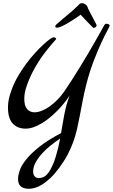

<svg xmlns="http://www.w3.org/2000/svg" viewBox="-20 -927 706 1200"><path d="M666 -768.1Q666 -763.7 650.9 -735.8Q635.7 -708 613.8 -660.9Q591.8 -613.8 566.7 -549.1Q541.5 -484.4 521 -405.8Q506.3 -348.1 496.8 -298.6Q487.3 -249 479 -204.8Q470.7 -160.6 461.4 -120.1Q452.1 -79.6 438 -40.3Q423.8 -1 402.8 39.1Q381.8 79.1 350.1 122.1Q321.8 160.2 295.4 185.3Q269 210.4 245.1 225.3Q221.2 240.2 200 246.6Q178.7 252.9 161.1 252.9Q140.6 252.9 127.2 247.8Q113.8 242.7 106.2 234.4Q98.6 226.1 95.7 214.8Q92.8 203.6 92.8 190.9Q92.8 169.4 103 138.7Q113.3 107.9 142.6 70.8Q171.9 33.7 224.6 -8.5Q277.3 -50.8 361.8 -95.2Q367.2 -125 371.8 -154.3Q376.5 -183.6 382.3 -212.9Q388.2 -242.2 396 -271.2Q403.8 -300.3 415 -330.1Q399.9 -306.6 380.1 -282Q360.4 -257.3 337.6 -234.4Q314.9 -211.4 290.3 -191.2Q265.6 -170.9 240 -155.8Q214.4 -140.6 189 -131.8Q163.6 -123 140.1 -123Q88.9 -123 59.3 -155.3Q29.8 -187.5 29.8 -255.9Q29.8 -268.1 31 -280.3Q32.2 -292.5 34.9 -306.2Q37.6 -319.8 42.2 -335.4Q46.9 -351.1 54.2 -370.1Q70.3 -413.1 94.5 -454.1Q118.7 -495.1 145.5 -531Q172.4 -566.9 200 -596.9Q227.5 -627 251 -648.4Q274.4 -669.9 291 -681.9Q307.6 -693.8 313 -693.8Q314.9 -693.8 317.9 -693.4Q320.8 -692.9 323.7 -691.7Q326.7 -690.4 328.9 -688.5Q331.1 -686.5 331.1 -684.1Q331.1 -682.1 321.8 -671.9Q312.5 -661.6 297.1 -643.6Q281.7 -625.5 262.2 -600.3Q242.7 -575.2 222.4 -543.7Q202.1 -512.2 182.9 -475.1Q163.6 -438 148.9 -396Q143.6 -380.9 140.1 -368.7Q136.7 -356.4 135 -346.2Q133.3 -335.9 132.6 -326.9Q131.8 -317.9 131.8 -309.1Q131.8 -264.6 149.7 -244.9Q167.5 -225.1 195.8 -225.1Q216.3 -225.1 240.2 -234.4Q264.2 -243.7 288.8 -260.7Q313.5 -277.8 337.6 -302.2Q361.8 -326.7 382.8 -356.9Q406.7 -391.6 432.6 -432.4Q458.5 -473.1 484.1 -514.9Q509.8 -556.6 533.4 -596.9Q557.1 -637.2 576.7 -671.6Q596.2 -706.1 610.6 -731.7Q625 -757.3 631.8 -770Q634.3 -773.9 637.9 -776.4Q641.6 -778.8 646 -778.8Q649.9 -778.8 651.9 -777.8L660.2 -774.9Q661.6 -773.9 663.3 -772.2Q665 -770.5 666 -768.1ZM344.2 -5.9Q347.2 -20 350.1 -33.7Q353 -47.4 356 -61Q327.6 -42.5 297.9 -18.8Q268.1 4.9 243.4 32Q218.8 59.1 202.9 87.9Q187 116.7 187 145Q187 164.6 197 175.3Q207 186 222.2 186Q237.3 186 252.4 179.2Q267.6 172.4 283 151.9Q298.3 131.3 313.7 93.8Q329.1 56.2 344.2 -5.9ZM583 -772Q583 -771 583.5 -770.5Q584 -770 584 -769Q584 -762.7 577.9 -757.8Q571.8 -752.9 566.9 -752.9Q565.9 -752.9 566.2 -752.2Q566.4 -751.5 564.9 -752.2Q563.5 -752.9 559.3 -756.8Q555.2 -760.7 546.1 -769.8Q537.1 -778.8 522.2 -794.4Q507.3 -810.1 483.9 -835Q469.7 -824.7 449 -810.8Q428.2 -796.9 406.7 -784.2Q385.3 -771.5 366.2 -762.7Q347.2 -753.9 336.9 -753.9Q331.1 -753.9 328.1 -756.3Q325.2 -758.8 325.2 -762.2Q325.2 -767.1 331.1 -772.9Q351.1 -791 367.9 -805.2Q384.8 -819.3 400.6 -832.5Q416.5 -845.7 432.1 -859.1Q447.8 -872.6 465.3 -890.1Q472.2 -897 477.1 -902.1Q481.9 -907.2 494.1 -907.2Q498.5 -907.2 504.2 -905Q509.8 -902.8 515.1 -898.7Q520.5 -894.5 524.4 -888.9Q528.3 -883.3 529.3 -876Q540 -854 548.8 -837.6Q557.6 -821.3 564.2 -808.8Q570.8 -796.4 575.4 -787.6Q580.1 -778.8 583 -772Z"/></svg>

Font: Mervale Script
Style: Regular
Weight: 400
Designer: Astigmatic (AOETI)
Foundry: Astigmatic (AOETI)
Version: Version 1.000